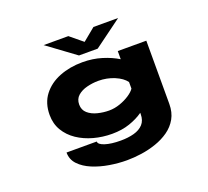

<svg xmlns="http://www.w3.org/2000/svg" viewBox="-150 -894 1400 1293"><g transform="rotate(-20 550.0 -247.5)"><path d="M516 11Q448 11 384.8 -6.2Q321.5 -23.5 271.2 -57.2Q221 -91 191.8 -140Q162.5 -189 162.5 -252.5Q162.5 -337 206.8 -394.5Q251 -452 325.5 -481.5Q400 -511 490.5 -511Q564.5 -511 628.5 -491.2Q692.5 -471.5 741 -441.5V-500H945.5V-47Q945.5 13.5 920.5 57.8Q895.5 102 853.2 131.8Q811 161.5 759 179.2Q707 197 652.5 204.8Q598 212.5 548.5 212.5Q488.5 212.5 424.5 202Q360.5 191.5 305.8 168.8Q251 146 217 110.2Q183 74.5 183 24H399.5Q399.5 45.5 443 59.5Q486.5 73.5 554.5 73.5Q607.5 73.5 649.8 62Q692 50.5 716.5 23.8Q741 -3 741 -48.5V-57.5Q699.5 -28 643 -8.5Q586.5 11 516 11ZM373.5 -250Q373.5 -211 400.5 -187.5Q427.5 -164 468.2 -153.8Q509 -143.5 550 -143.5Q589 -143.5 628 -157Q667 -170.5 697.5 -190.8Q728 -211 741 -231V-278Q717 -311.5 663.5 -334Q610 -356.5 548.5 -356.5Q507.5 -356.5 467 -346.2Q426.5 -336 400 -312.8Q373.5 -289.5 373.5 -250ZM285.5 -708.5H462.5L552.5 -634.5L642.5 -708.5H819.5L619.5 -561.5H485.5Z"/></g></svg>

Font: Trispace Expanded ExtraBold
Style: Regular
Weight: 800
Width: 7
Designer: Tyler Finck
Foundry: Etcetera Type Company
Version: Version 1.210; ttfautohint (v1.8.3)